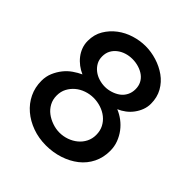

<svg xmlns="http://www.w3.org/2000/svg" viewBox="-196 -840 979 979"><g transform="rotate(45 293.0 -351.0)"><path d="M543 -204Q543 -156 523.5 -116.5Q504 -77 469 -49.5Q434 -22 388 -7Q342 8 291 8Q239 8 193.5 -8.5Q148 -25 114 -54Q80 -83 61 -122.5Q42 -162 42 -209Q42 -241 53.5 -268Q65 -295 82.5 -317Q100 -339 122.5 -354.5Q145 -370 167 -380Q146 -389 127.5 -403Q109 -417 95 -435Q81 -453 73 -474.5Q65 -496 65 -520Q65 -566 86 -601Q107 -636 139.5 -660.5Q172 -685 212.5 -697.5Q253 -710 293 -710Q333 -710 373.5 -697.5Q414 -685 447 -661.5Q480 -638 500 -602.5Q520 -567 520 -521Q520 -498 512 -476.5Q504 -455 490 -436Q476 -417 457.5 -403Q439 -389 418 -380Q443 -370 465.5 -353Q488 -336 505 -313.5Q522 -291 532.5 -263.5Q543 -236 543 -204ZM435 -211Q435 -241 423 -264Q411 -287 391 -303Q371 -319 345 -327.5Q319 -336 292 -336Q265 -336 239 -327Q213 -318 193.5 -301.5Q174 -285 162 -262.5Q150 -240 150 -211Q150 -182 162.5 -159Q175 -136 195.5 -120.5Q216 -105 242 -96Q268 -87 294 -87Q321 -87 346.5 -96Q372 -105 392 -121.5Q412 -138 423.5 -161Q435 -184 435 -211ZM173 -516Q173 -492 183.5 -473.5Q194 -455 211 -442Q228 -429 249.5 -422.5Q271 -416 293 -416Q314 -416 336 -423Q358 -430 375 -442.5Q392 -455 402 -474.5Q412 -494 412 -518Q412 -541 403 -559Q394 -577 377.5 -589.5Q361 -602 338.5 -609Q316 -616 292 -616Q268 -616 246.5 -609Q225 -602 208.5 -589Q192 -576 182.5 -558Q173 -540 173 -516Z"/></g></svg>

Font: Rising Sun Medium
Style: Regular
Weight: 500
Designer: Matt McInerney, Pablo Impallari, Rodrigo Fuenzalida (Raleway font), Stephen Hutchings (Greek), Cristiano Sobral (main ch
Foundry: The Rising Sun Project Authors
Version: Version 4.327; ttfautohint (v1.8.4.7-5d5b-dirty)